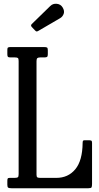

<svg xmlns="http://www.w3.org/2000/svg" viewBox="-20 -1000 528 1020"><path d="M58 -695H34.5Q25 -695 22 -698.2Q19 -701.5 19 -712V-735.5Q19 -745 22.5 -747.5Q26 -750 35.5 -750H213.5Q225.5 -750 229.8 -747.5Q234 -745 234 -733V-712Q234 -701 230.2 -698Q226.5 -695 216.5 -695H194.5Q183.5 -695 178.8 -691.5Q174 -688 174 -675.5V-71Q174 -60 179 -57.5Q184 -55 195 -55H279Q342 -55 380 -100.8Q418 -146.5 419 -241Q419 -248 420.8 -251.5Q422.5 -255 429.5 -255H450.5Q460.5 -255 464.8 -253Q469 -251 469 -241V-23Q469 -9 466.2 -4.5Q463.5 0 449.5 0H40.5Q29 0 24 -2.8Q19 -5.5 19 -18V-39Q19 -48 21 -51.5Q23 -55 31.5 -55H55.5Q70 -55 74.5 -58Q79 -61 79 -75V-676Q79 -688.5 75 -691.8Q71 -695 58 -695ZM166 -838.5 149 -856.5Q141 -865 149 -872.5L247 -968Q261 -982 282 -979.8Q303 -977.5 313 -960Q324 -941.5 318.2 -926.2Q312.5 -911 299.5 -903.5L185.5 -837Q179 -833 175.2 -832.8Q171.5 -832.5 166 -838.5Z"/></svg>

Font: Besley* Condensed
Style: Regular
Weight: 400
Width: 3
Designer: Owen Earl
Foundry: indestructible type*
Version: Version 3.000; ttfautohint (v1.8.3)